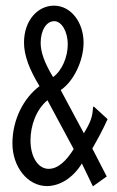

<svg xmlns="http://www.w3.org/2000/svg" viewBox="-20 -649 415 680"><path d="M309 11 358 -24 307 -123C328 -160 343 -187 361 -227L312 -272C309 -269 309 -266 309 -263C307 -236 302 -218 277 -177L195 -330C240 -360 276 -433 276 -498C276 -569 232 -629 171 -629C115 -629 65 -578 65 -498C65 -452 85 -401 120 -344C63 -301 24 -225 24 -141C24 -58 78 10 146 10C191 10 238 -18 270 -70ZM168 -376C137 -427 124 -465 124 -497C124 -541 144 -574 172 -574C199 -574 220 -536 220 -492C220 -448 200 -399 168 -376ZM152 -51C117 -51 88 -90 88 -152C88 -204 108 -261 148 -294L241 -121C214 -78 185 -51 152 -51Z"/></svg>

Font: Inconsolata Condensed Thin
Style: Regular
Weight: 100
Width: 3
Monospace: yes
Designer: Raph Levien, Cyreal, Brenton Simpson
Foundry: Raph Levien, Cyreal, Google
Version: Version 3.100